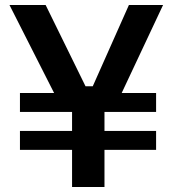

<svg xmlns="http://www.w3.org/2000/svg" viewBox="-20 -750 692 770"><path d="M60 -377H197L18 -730H163L323 -404H352L497 -730H634L468 -377H606V-301H399V-225H606V-149H399V0H269V-149H60V-225H269V-301H60Z"/></svg>

Font: Sora-SIA SemiBold
Style: Regular
Weight: 600
Designer: Jonathan Barnbrook, Julián Moncada
Foundry: Barnbrook Fonts
Version: Version 2.000